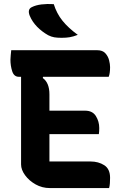

<svg xmlns="http://www.w3.org/2000/svg" viewBox="-20 -955 640 975"><path d="M233 0Q194 0 161 -18.5Q128 -37 107.5 -65Q87 -93 87 -120V-565H76Q51 -565 42 -593Q33 -621 33 -652Q33 -663 34.5 -675Q36 -687 37 -700H474Q501 -700 515 -684.5Q529 -669 534 -649Q539 -629 539 -614Q539 -582 532 -565H199L197 -559Q231 -535 231 -476V-393H412Q450 -393 467 -365.5Q484 -338 484 -305Q484 -295 483.5 -288Q483 -281 482 -274H231V-135H439Q480 -135 509.5 -116Q539 -97 539 -52Q539 -38 538 -24Q537 -10 534 0ZM253 -934Q268 -886 297.5 -849.5Q327 -813 375 -778Q352 -769 334 -766Q316 -763 293 -763Q271 -763 256 -765.5Q241 -768 225 -776Q193 -794 168.5 -819Q144 -844 131 -875Q118 -908 142 -919Q162 -929 190.5 -932.5Q219 -936 253 -934Z"/></svg>

Font: Recursive Mn Csl St
Style: Bold
Weight: 700
Monospace: yes
Version: Version 1.079;hotconv 1.0.112;makeotfexe 2.5.65598; ttfautoh